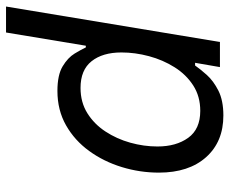

<svg xmlns="http://www.w3.org/2000/svg" viewBox="-83 -685 779 653"><g transform="rotate(-90 306.5 -358.5)"><path d="M240.2 11.7Q150.9 11.7 98.4 -47.1Q45.9 -106 45.9 -207.5Q45.9 -272 64.7 -333.5Q83.5 -395 119.4 -444.6Q155.3 -494.1 206.8 -523.4Q258.3 -552.7 323.7 -552.7Q377.9 -552.7 407.5 -534.9Q437 -517.1 450.9 -494.1Q464.8 -471.2 471.7 -456.1H477.5L522.5 -727.5H610.8L490.2 0H404.8L419.4 -84.5H410.2Q398.4 -67.4 378.2 -44.7Q357.9 -22 324.5 -5.1Q291 11.7 240.2 11.7ZM255.9 -66.9Q305.2 -66.9 342.3 -90.8Q379.4 -114.7 404.3 -154.3Q429.2 -193.8 441.9 -241.2Q454.6 -288.6 454.6 -335Q454.6 -398.9 424.8 -436.5Q395 -474.1 334 -474.1Q285.2 -474.1 248 -450.9Q210.9 -427.7 185.8 -389.4Q160.6 -351.1 147.7 -304.9Q134.8 -258.8 134.8 -212.4Q134.8 -148.9 164.3 -107.9Q193.8 -66.9 255.9 -66.9Z"/></g></svg>

Font: Adwaita Sans
Style: Italic
Weight: 400
Italic angle: -9.39999°
Designer: Rasmus Andersson
Foundry: rsms
Version: Version 4.001;git-9221beed3